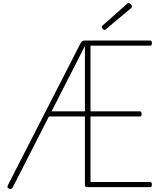

<svg xmlns="http://www.w3.org/2000/svg" viewBox="-20 -1274 1110 1307"><path d="M1003 0H577Q567 0 562.5 -3.5Q558 -7 558 -15V-481H313L68 -1Q62 10 56 12Q50 14 40 10Q32 5 31 -0.5Q30 -6 35 -16L530 -983Q535 -990 540.5 -994Q546 -998 556 -998H1003Q1008 -998 1011 -994Q1014 -990 1014 -981Q1014 -971 1011 -967Q1008 -963 1003 -963H596V-516H933Q938 -516 941 -512Q944 -508 944 -499Q944 -489 941 -485Q938 -481 933 -481H596V-35H1003Q1008 -35 1011 -31Q1014 -27 1014 -18Q1014 -8 1011 -4Q1008 0 1003 0ZM331 -516H558V-961ZM692 -1070Q687 -1070 680 -1076.5Q673 -1083 673 -1088Q673 -1090 673.5 -1093Q674 -1096 677 -1099L843 -1246Q847 -1249 849 -1251.5Q851 -1254 855 -1254Q859 -1254 864.5 -1250Q870 -1246 874 -1240.5Q878 -1235 878 -1230Q878 -1227 877.5 -1225Q877 -1223 874 -1220L703 -1077Q699 -1074 697 -1072Q695 -1070 692 -1070Z"/></svg>

Font: Playwrite NG Modern Thin
Style: Regular
Weight: 250
Designer: Veronika Burian, José Scaglione
Foundry: TypeTogether
Version: Version 1.002